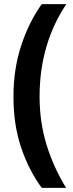

<svg xmlns="http://www.w3.org/2000/svg" viewBox="-20 -748 352 926"><path d="M44.9 -280.8Q44.9 -416.5 82.8 -530Q120.6 -643.6 181.2 -728H299.8Q170.9 -535.2 170.9 -282.2Q170.9 -160.2 204.1 -51.3Q237.3 57.6 298.8 158.2H181.2Q118.2 71.8 81.5 -37.6Q44.9 -147 44.9 -280.8Z"/></svg>

Font: Open Sans Condensed
Style: Bold
Weight: 700
Width: 3
Designer: Monotype Design Team
Foundry: Monotype Imaging Inc.
Version: Version 3.003; ttfautohint (v1.8.4)